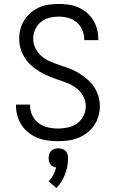

<svg xmlns="http://www.w3.org/2000/svg" viewBox="-20 -702 590 971"><path d="M273 12Q247 12 221 8.5Q195 5 171 -4.5Q147 -14 126 -30Q105 -46 90.5 -67.5Q76 -89 68.5 -114.5Q61 -140 61 -166V-173H132V-168Q132 -142 143.5 -118Q155 -94 175.5 -79Q196 -64 221.5 -58Q247 -52 273 -52Q298 -52 323.5 -57.5Q349 -63 369.5 -77.5Q390 -92 402 -115.5Q414 -139 414 -165Q414 -191 401.5 -214.5Q389 -238 369 -254Q349 -270 325 -280Q301 -290 276.5 -298Q252 -306 228 -316Q204 -326 181.5 -339Q159 -352 139.5 -369.5Q120 -387 106 -408.5Q92 -430 84.5 -455Q77 -480 77 -506Q77 -531 83.5 -555.5Q90 -580 103.5 -601Q117 -622 136.5 -638.5Q156 -655 179 -665Q202 -675 227 -678.5Q252 -682 277 -682Q302 -682 327 -678.5Q352 -675 375 -665Q398 -655 417.5 -639Q437 -623 450.5 -601.5Q464 -580 470.5 -555.5Q477 -531 477 -506V-499H406V-504Q406 -528 396 -551Q386 -574 367.5 -589.5Q349 -605 325 -611.5Q301 -618 277 -618Q253 -618 229 -612Q205 -606 186.5 -590.5Q168 -575 158 -552.5Q148 -530 148 -506Q148 -480 160 -456.5Q172 -433 192 -416.5Q212 -400 236 -390Q260 -380 284.5 -372Q309 -364 333.5 -354.5Q358 -345 380 -331.5Q402 -318 421.5 -301Q441 -284 455.5 -262.5Q470 -241 477.5 -216Q485 -191 485 -165Q485 -139 477.5 -113.5Q470 -88 455.5 -67Q441 -46 420 -30Q399 -14 375 -4.5Q351 5 325 8.5Q299 12 273 12ZM265 249 226 215Q240 200 249.5 182.5Q259 165 264 145Q256 144 248 140Q240 136 235 129Q230 122 228 114Q226 106 226 97Q226 87 229 77.5Q232 68 239 61Q246 54 255.5 51Q265 48 275 48Q285 48 294.5 51Q304 54 311 61Q318 68 321 77.5Q324 87 324 97Q324 118 320.5 138.5Q317 159 309.5 178.5Q302 198 291 216Q280 234 265 249Z"/></svg>

Font: Lode
Style: Regular
Weight: 400
Monospace: yes
Designer: Belleve Invis
Foundry: Belleve Invis
Version: Version 29.2.0; ttfautohint (v1.8.3)